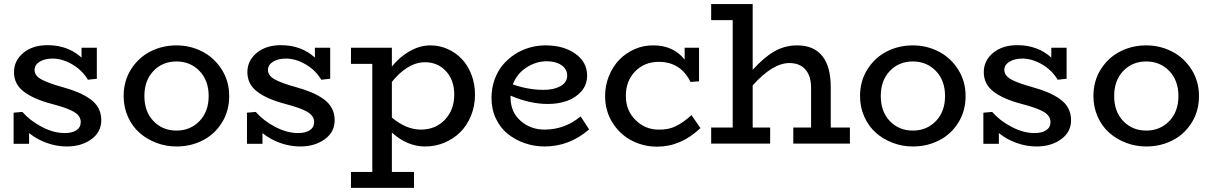

<svg xmlns="http://www.w3.org/2000/svg" viewBox="-20 -706 5956 944"><path d="M287.1 -277.8Q331.1 -265.6 363 -252.2Q395 -238.8 422.4 -219.7Q449.7 -200.7 463.9 -174.3Q478 -147.9 478 -115.2Q478 -56.6 429 -21.2Q379.9 14.2 308.1 14.2Q258.3 14.2 209.5 -3.4Q160.6 -21 123 -51.8V1H46.9V-151.9L89.8 -155.8Q127.4 -112.8 185.3 -82.3Q243.2 -51.8 297.9 -51.8Q335 -51.8 356 -65.9Q377 -80.1 377 -106Q377 -136.2 344 -155.8Q311 -175.3 235.8 -194.8Q146 -218.3 97.4 -255.1Q48.8 -292 48.8 -351.1Q48.8 -407.7 94.5 -445.8Q140.1 -483.9 213.9 -483.9Q313.5 -483.9 380.9 -422.9V-471.2H456.1V-318.8L412.1 -314Q384.3 -360.8 335.4 -389.4Q286.6 -418 238.8 -418Q200.2 -418 175 -402.6Q149.9 -387.2 149.9 -361.8Q149.9 -334.5 182.9 -315.9Q215.8 -297.4 287.1 -277.8Z M847.7 14.2Q795.9 14.2 748.8 -3.7Q701.7 -21.5 666 -53Q630.4 -84.5 609.1 -131.6Q587.9 -178.7 587.9 -233.9Q587.9 -307.6 624.3 -365.2Q660.6 -422.9 719.5 -452.9Q778.3 -482.9 847.7 -482.9Q915 -482.9 973.9 -452.9Q1032.7 -422.9 1069.8 -365Q1106.9 -307.1 1106.9 -233.9Q1106.9 -160.6 1071.3 -103.3Q1035.6 -45.9 976.8 -15.9Q918 14.2 847.7 14.2ZM847.7 -64Q915.5 -64 960.7 -110.6Q1005.9 -157.2 1005.9 -233.9Q1005.9 -310.5 960.7 -357.2Q915.5 -403.8 847.7 -403.8Q779.3 -403.8 734.6 -357.2Q689.9 -310.5 689.9 -233.9Q689.9 -157.2 734.6 -110.6Q779.3 -64 847.7 -64Z M1434.6 -277.8Q1478.5 -265.6 1510.5 -252.2Q1542.5 -238.8 1569.8 -219.7Q1597.2 -200.7 1611.3 -174.3Q1625.5 -147.9 1625.5 -115.2Q1625.5 -56.6 1576.4 -21.2Q1527.3 14.2 1455.6 14.2Q1405.8 14.2 1356.9 -3.4Q1308.1 -21 1270.5 -51.8V1H1194.3V-151.9L1237.3 -155.8Q1274.9 -112.8 1332.8 -82.3Q1390.6 -51.8 1445.3 -51.8Q1482.4 -51.8 1503.4 -65.9Q1524.4 -80.1 1524.4 -106Q1524.4 -136.2 1491.5 -155.8Q1458.5 -175.3 1383.3 -194.8Q1293.5 -218.3 1244.9 -255.1Q1196.3 -292 1196.3 -351.1Q1196.3 -407.7 1241.9 -445.8Q1287.6 -483.9 1361.3 -483.9Q1460.9 -483.9 1528.3 -422.9V-471.2H1603.5V-318.8L1559.6 -314Q1531.7 -360.8 1482.9 -389.4Q1434.1 -418 1386.2 -418Q1347.7 -418 1322.5 -402.6Q1297.4 -387.2 1297.4 -361.8Q1297.4 -334.5 1330.3 -315.9Q1363.3 -297.4 1434.6 -277.8Z M2096.7 -482.9Q2140.6 -482.9 2180.7 -465.1Q2220.7 -447.3 2250.5 -416Q2280.3 -384.8 2297.9 -339.1Q2315.4 -293.5 2315.4 -240.2Q2315.4 -185.5 2296.1 -137.9Q2276.9 -90.3 2243.9 -57.1Q2210.9 -23.9 2166 -4.9Q2121.1 14.2 2070.3 14.2Q1982.4 14.2 1906.7 -54.2V139.2H2015.6V217.8H1705.6V139.2H1810.5V-392.1H1705.6V-471.2H1906.7V-378.9Q1945.8 -427.2 1995.6 -455.1Q2045.4 -482.9 2096.7 -482.9ZM2213.4 -241.2Q2213.4 -312.5 2172.1 -356.7Q2130.9 -400.9 2067.4 -399.9Q2024.9 -399.4 1983.4 -373.8Q1941.9 -348.1 1906.7 -303.2V-127.9Q1977.5 -68.8 2049.3 -68.8Q2121.1 -68.8 2167.2 -117.2Q2213.4 -165.5 2213.4 -241.2Z M2834.5 -133.8 2876.5 -69.8Q2779.8 14.2 2657.2 14.2Q2607.4 14.2 2561 -1.7Q2514.6 -17.6 2477.8 -46.6Q2440.9 -75.7 2418.7 -121.8Q2396.5 -168 2396.5 -224.1Q2396.5 -272 2411.4 -314Q2426.3 -356 2451.9 -386.5Q2477.5 -417 2511.2 -439Q2544.9 -460.9 2583.5 -471.9Q2622.1 -482.9 2661.6 -482.9Q2751.5 -482.9 2809.1 -441.7Q2866.7 -400.4 2866.7 -334Q2866.7 -289.6 2838.4 -257.1Q2810.1 -224.6 2767.3 -209.7Q2724.6 -194.8 2674.3 -194.8Q2585 -194.8 2490.2 -235.8V-227.1Q2490.2 -154.8 2540.3 -111.3Q2590.3 -67.9 2660.6 -68.8Q2759.3 -70.3 2834.5 -133.8ZM2668.5 -404.8Q2615.2 -404.8 2568.1 -374Q2521 -343.3 2501.5 -291Q2576.7 -264.2 2653.3 -264.2Q2703.1 -264.2 2735.8 -282.5Q2768.6 -300.8 2768.6 -334Q2768.6 -366.2 2740.7 -385.5Q2712.9 -404.8 2668.5 -404.8Z M3379.9 -140.1 3423.8 -76.2Q3328.1 15.1 3210.9 15.1Q3144 15.1 3085.9 -14.9Q3027.8 -44.9 2991.5 -102.8Q2955.1 -160.6 2955.1 -233.9Q2955.1 -286.1 2974.1 -332.8Q2993.2 -379.4 3025.1 -412.4Q3057.1 -445.3 3100.6 -464.4Q3144 -483.4 3191.9 -482.9Q3290.5 -482.9 3346.2 -413.1V-471.2H3417V-306.2L3375 -303.2Q3326.2 -401.9 3219.2 -401.9Q3148.9 -401.9 3103 -355.2Q3057.1 -308.6 3057.1 -234.9Q3057.1 -162.1 3105 -115.5Q3152.8 -68.8 3217.3 -68.8Q3266.1 -67.4 3303.5 -85.9Q3340.8 -104.5 3379.9 -140.1Z M4064.5 -79.1H4158.7V0H3880.4V-79.1H3967.8V-273.9Q3967.8 -332 3940.2 -364Q3912.6 -396 3860.8 -396Q3779.3 -396 3680.7 -286.1V-79.1H3766.6V0H3476.6V-79.1H3582.5V-606.9H3476.6V-686H3680.7V-362.8Q3735.4 -423.3 3786.9 -453.1Q3838.4 -482.9 3899.4 -482.9Q3980.5 -482.9 4022.5 -431.2Q4064.5 -379.4 4064.5 -276.9Z M4468.3 14.2Q4416.5 14.2 4369.4 -3.7Q4322.3 -21.5 4286.6 -53Q4251 -84.5 4229.7 -131.6Q4208.5 -178.7 4208.5 -233.9Q4208.5 -307.6 4244.9 -365.2Q4281.2 -422.9 4340.1 -452.9Q4398.9 -482.9 4468.3 -482.9Q4535.6 -482.9 4594.5 -452.9Q4653.3 -422.9 4690.4 -365Q4727.5 -307.1 4727.5 -233.9Q4727.5 -160.6 4691.9 -103.3Q4656.2 -45.9 4597.4 -15.9Q4538.6 14.2 4468.3 14.2ZM4468.3 -64Q4536.1 -64 4581.3 -110.6Q4626.5 -157.2 4626.5 -233.9Q4626.5 -310.5 4581.3 -357.2Q4536.1 -403.8 4468.3 -403.8Q4399.9 -403.8 4355.2 -357.2Q4310.5 -310.5 4310.5 -233.9Q4310.5 -157.2 4355.2 -110.6Q4399.9 -64 4468.3 -64Z M5055.2 -277.8Q5099.1 -265.6 5131.1 -252.2Q5163.1 -238.8 5190.4 -219.7Q5217.8 -200.7 5231.9 -174.3Q5246.1 -147.9 5246.1 -115.2Q5246.1 -56.6 5197 -21.2Q5147.9 14.2 5076.2 14.2Q5026.4 14.2 4977.5 -3.4Q4928.7 -21 4891.1 -51.8V1H4814.9V-151.9L4857.9 -155.8Q4895.5 -112.8 4953.4 -82.3Q5011.2 -51.8 5065.9 -51.8Q5103 -51.8 5124 -65.9Q5145 -80.1 5145 -106Q5145 -136.2 5112.1 -155.8Q5079.1 -175.3 5003.9 -194.8Q4914.1 -218.3 4865.5 -255.1Q4816.9 -292 4816.9 -351.1Q4816.9 -407.7 4862.5 -445.8Q4908.2 -483.9 4981.9 -483.9Q5081.5 -483.9 5148.9 -422.9V-471.2H5224.1V-318.8L5180.2 -314Q5152.3 -360.8 5103.5 -389.4Q5054.7 -418 5006.8 -418Q4968.3 -418 4943.1 -402.6Q4918 -387.2 4918 -361.8Q4918 -334.5 4950.9 -315.9Q4983.9 -297.4 5055.2 -277.8Z M5615.7 14.2Q5564 14.2 5516.8 -3.7Q5469.7 -21.5 5434.1 -53Q5398.4 -84.5 5377.2 -131.6Q5356 -178.7 5356 -233.9Q5356 -307.6 5392.3 -365.2Q5428.7 -422.9 5487.5 -452.9Q5546.4 -482.9 5615.7 -482.9Q5683.1 -482.9 5741.9 -452.9Q5800.8 -422.9 5837.9 -365Q5875 -307.1 5875 -233.9Q5875 -160.6 5839.4 -103.3Q5803.7 -45.9 5744.9 -15.9Q5686 14.2 5615.7 14.2ZM5615.7 -64Q5683.6 -64 5728.8 -110.6Q5773.9 -157.2 5773.9 -233.9Q5773.9 -310.5 5728.8 -357.2Q5683.6 -403.8 5615.7 -403.8Q5547.4 -403.8 5502.7 -357.2Q5458 -310.5 5458 -233.9Q5458 -157.2 5502.7 -110.6Q5547.4 -64 5615.7 -64Z"/></svg>

Font: BioRhyme
Style: Regular
Weight: 400
Designer: Aoife Mooney
Foundry: Aoife Mooney Type
Version: Version 1.500;PS 001.500;hotconv 1.0.88;makeotf.lib2.5.64775